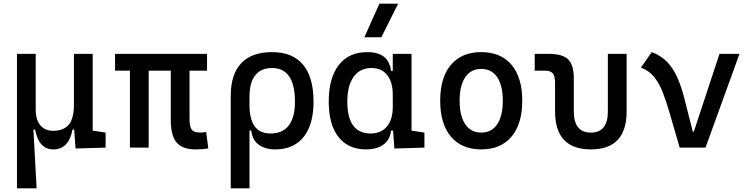

<svg xmlns="http://www.w3.org/2000/svg" viewBox="-20 -815 4142 1060"><path d="M273.9 9.8Q194.8 9.8 173.8 -99.6H146L73.7 -175.8V-517.6H177.2V-210Q177.2 -153.8 202.6 -123.3Q228 -92.8 273.9 -92.8Q330.6 -92.8 359.4 -126.5Q388.2 -160.2 388.2 -239.3L414.6 -99.6H380.4Q370.1 -44.9 343.5 -17.6Q316.9 9.8 273.9 9.8ZM73.7 224.6V-210L163.6 -115.7L182.1 224.6ZM397 4.9 388.2 -119.1V-210H491.7V-93.8L563 -83V0ZM388.2 -146.5V-517.6H491.7V-175.8Z M1058.6 9.8Q986.8 9.8 954.8 -28.6Q922.9 -66.9 922.9 -151.4V-517.6H1026.4V-156.2Q1026.4 -117.7 1037.8 -100.3Q1049.3 -83 1087.9 -83Q1094.7 -83 1101.8 -84Q1108.9 -85 1118.2 -86.9L1129.9 3.9Q1111.8 7.3 1096.7 8.5Q1081.5 9.8 1058.6 9.8ZM697.3 0V-517.6H800.8V0ZM615.2 -424.8V-517.6H1123V-424.8Z M1500 9.8Q1443.4 9.8 1407.7 -16.6Q1372.1 -43 1367.2 -94.7H1322.3L1357.4 -237.3Q1357.4 -156.7 1386 -117.4Q1414.6 -78.1 1473.6 -78.1Q1540.5 -78.1 1574.5 -122.6Q1608.4 -167 1608.4 -253.9Q1608.4 -345.7 1576.7 -392.6Q1544.9 -439.5 1482.4 -439.5Q1420.9 -439.5 1389.2 -399.4Q1357.4 -359.4 1357.4 -281.2L1253.9 -285.6Q1253.9 -404.8 1311.8 -466.1Q1369.6 -527.3 1482.4 -527.3Q1595.2 -527.3 1653.1 -458Q1710.9 -388.7 1710.9 -253.9Q1710.9 -126.5 1655.8 -58.3Q1600.6 9.8 1500 9.8ZM1253.9 224.6V-285.6H1357.4V224.6Z M2001 9.8Q1902.8 9.8 1848.9 -58.3Q1794.9 -126.5 1794.9 -253.9Q1794.9 -384.3 1850.3 -455.8Q1905.8 -527.3 2006.8 -527.3Q2066.9 -527.3 2099.6 -501.7Q2132.3 -476.1 2138.7 -423.8H2178.7L2148.4 -293Q2148.4 -362.3 2117.4 -400.9Q2086.4 -439.5 2031.2 -439.5Q1967.3 -439.5 1932.4 -391.1Q1897.5 -342.8 1897.5 -253.9Q1897.5 -78.1 2026.4 -78.1Q2084 -78.1 2116.2 -116.7Q2148.4 -155.3 2148.4 -224.6V-252L2183.6 -93.8H2138.7Q2135.3 -59.6 2117.2 -36.4Q2099.1 -13.2 2069.6 -1.7Q2040 9.8 2001 9.8ZM2157.2 4.9 2148.4 -119.1V-239.3L2252 -210V-93.8L2323.2 -83V0ZM2148.4 -146.5V-517.6H2252V-175.8ZM1991.7 -609.4 2074.7 -794.9H2178.2L2085.4 -609.4Z M2636.7 9.8Q2529.3 9.8 2469.7 -60.5Q2410.2 -130.9 2410.2 -258.8Q2410.2 -387.2 2469.7 -457.3Q2529.3 -527.3 2636.7 -527.3Q2744.6 -527.3 2804 -457.3Q2863.3 -387.2 2863.3 -258.8Q2863.3 -130.9 2804 -60.5Q2744.6 9.8 2636.7 9.8ZM2636.7 -83Q2693.8 -83 2724.9 -128.9Q2755.9 -174.8 2755.9 -258.8Q2755.9 -343.3 2724.9 -388.9Q2693.8 -434.6 2636.7 -434.6Q2579.6 -434.6 2548.6 -388.9Q2517.6 -343.3 2517.6 -258.8Q2517.6 -174.8 2548.6 -128.9Q2579.6 -83 2636.7 -83Z M3242.2 9.8Q3044.4 9.8 3044.4 -200.2V-356.4Q3044.4 -394 3032.2 -409.4Q3020 -424.8 2989.7 -424.8H2932.1V-517.6H3009.3Q3085.9 -517.6 3116.9 -487.1Q3147.9 -456.5 3147.9 -380.9V-200.2Q3147.9 -83 3242.2 -83Q3335.9 -83 3335.9 -200.2V-517.6H3439.5V-200.2Q3439.5 9.8 3242.2 9.8Z M3732.4 0 3801.8 -87.9H3810.5L3952.1 -517.6H4062.5L3875 0ZM3732.4 0 3677.2 -190.4Q3658.2 -255.9 3638.4 -306.4Q3618.7 -356.9 3590.6 -391.1Q3562.5 -425.3 3518.6 -441.9L3578.1 -527.3Q3628.4 -508.8 3662.1 -474.1Q3695.8 -439.5 3718.5 -389.2Q3741.2 -338.9 3757.8 -273.4L3817.4 -38.6Z"/></svg>

Font: Cascadia Mono
Style: Regular
Weight: 400
Monospace: yes
Designer: Aaron Bell
Foundry: Saja Typeworks
Version: Version 2102.003